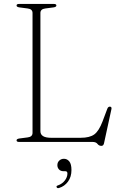

<svg xmlns="http://www.w3.org/2000/svg" viewBox="-20 -720 623 974"><path d="M251.5 -682.5 209.5 -677Q185 -674 185 -654V-54.5Q185 -21 239.5 -21H389Q435.5 -21 458.8 -38.5Q482 -56 500 -103.5L524.5 -168.5Q528.5 -179 537 -179Q548.5 -179 545 -165L507.5 7.5Q504.5 20 494.5 20Q482 20 474.5 10Q467 0 449.5 0H76.5Q64 0 64 -8Q64 -15.5 78.5 -17.5L120.5 -23Q145 -26 145 -46V-654Q145 -674 120.5 -677L78.5 -682.5Q64 -684.5 64 -692Q64 -700 76.5 -700H253.5Q266 -700 266 -692Q266 -684.5 251.5 -682.5ZM302.5 148.5Q287.5 148.5 279.2 139.5Q271 130.5 271 118Q271 103.5 280.8 94.5Q290.5 85.5 304.5 85.5Q320.5 85.5 331.5 98.8Q342.5 112 342.5 142.5Q342.5 177.5 325 201.2Q307.5 225 280 233.5Q270.5 236.5 267.5 230Q264 223 274 220.5Q296 212.5 309 195.5Q322 178.5 322 160Q322 148.5 311 148.5Z"/></svg>

Font: Fraunces 9pt S000 Thin
Style: Regular
Weight: 100
Version: Version 1.000; ttfautohint (v1.8.3)